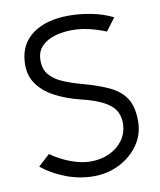

<svg xmlns="http://www.w3.org/2000/svg" viewBox="-81 -769 703 841"><g transform="rotate(-10 270.5 -348.0)"><path d="M269 8Q204 8 143 -16Q82 -40 40 -75L91 -122Q132 -93 179 -75.5Q226 -58 267 -58Q312 -58 349.5 -75Q387 -92 410 -123.5Q433 -155 434 -197Q435 -250 396.5 -281Q358 -312 271 -333Q206 -349 156.5 -375.5Q107 -402 80 -442Q53 -482 57 -539Q62 -618 122 -661Q182 -704 283 -704Q330 -704 382 -694Q434 -684 477 -662L435 -606Q399 -621 361 -630Q323 -639 284 -639Q244 -639 208 -628.5Q172 -618 149 -594.5Q126 -571 126 -531Q126 -492 147 -467.5Q168 -443 204 -427.5Q240 -412 284 -400Q355 -381 403.5 -358.5Q452 -336 476.5 -298.5Q501 -261 501 -197Q501 -138 469 -92Q437 -46 384.5 -19Q332 8 269 8Z"/></g></svg>

Font: Kulim Park Light
Style: Regular
Weight: 300
Designer: Noponies / Dale Sattler
Foundry: Noponies
Version: Version 1.000; ttfautohint (v1.8.3)